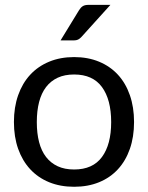

<svg xmlns="http://www.w3.org/2000/svg" viewBox="-20 -744 596 772"><path d="M519 -253.5Q519 -193.5 502.2 -145.5Q485.5 -97.5 454.2 -63.5Q423 -29.5 378.2 -11.2Q333.5 7 278 7Q222.5 7 177.8 -11.2Q133 -29.5 101.5 -63.5Q70 -97.5 53 -145.5Q36 -193.5 36 -253.5Q36 -313 53 -361.2Q70 -409.5 101.5 -443.5Q133 -477.5 177.8 -496Q222.5 -514.5 278 -514.5Q333.5 -514.5 378.2 -496Q423 -477.5 454.2 -443.5Q485.5 -409.5 502.2 -361.2Q519 -313 519 -253.5ZM427 -253Q427 -343.5 390 -394Q353 -444.5 278 -444.5Q240 -444.5 212 -431.5Q184 -418.5 165.2 -394Q146.5 -369.5 137.2 -333.8Q128 -298 128 -253Q128 -208 137.2 -172.5Q146.5 -137 165.2 -112.8Q184 -88.5 212 -75.5Q240 -62.5 278 -62.5Q353 -62.5 390 -112.8Q427 -163 427 -253ZM424 -724.5 307.5 -595.5Q300.5 -588 293.8 -584.8Q287 -581.5 276.5 -581.5H223.5L297.5 -702.5Q304.5 -714 312.8 -719.2Q321 -724.5 337 -724.5Z"/></svg>

Font: LatoCHI
Style: Regular
Weight: 400
Designer: Lukasz Dziedzic
Foundry: tyPoland Lukasz Dziedzic
Version: Version 1.104